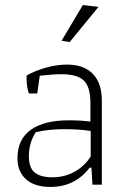

<svg xmlns="http://www.w3.org/2000/svg" viewBox="-20 -729 499 758"><path d="M223 -568 307 -709 369 -702 255 -563ZM49 -104Q49 -179 101.5 -216.5Q154 -254 251 -254Q299 -254 337 -249V-322Q337 -386 311 -411Q285 -436 223 -436Q189 -436 137 -430L127 -360H94Q85 -386 85 -417V-431Q117 -449 160 -461.5Q203 -474 245 -474Q311 -474 346.5 -437.5Q382 -401 382 -332V0H345L341 -67H334Q276 9 179 9Q116 9 82.5 -21.5Q49 -52 49 -104ZM338 -111V-212Q293 -219 233 -219Q171 -219 121 -207Q94 -164 94 -113Q94 -66 117.5 -47.5Q141 -29 187 -29Q234 -29 273.5 -50.5Q313 -72 338 -111Z"/></svg>

Font: Athiti Light
Style: Regular
Weight: 300
Designer: CadsonDemak Team
Foundry: CadsonDemak
Version: Version 1.033